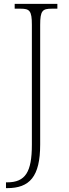

<svg xmlns="http://www.w3.org/2000/svg" viewBox="-20 -734 356 994"><path d="M11 240H17C133 240 188 181 188 14V-605C188 -679 200 -689 248 -689H277V-714H56V-689H86C133 -689 145 -679 145 -606V15C145 156 112 210 17 210H11Z"/></svg>

Font: Noto Serif Ethiopic SemiCondensed ExtraLight
Style: Regular
Weight: 200
Width: 4
Designer: Monotype Design Team
Foundry: Monotype Imaging Inc.
Version: Version 2.102